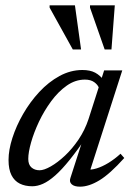

<svg xmlns="http://www.w3.org/2000/svg" viewBox="-20 -690 502 720"><path d="M244 -22.5 296 -183.5H309Q271.5 -128 241.5 -90.8Q211.5 -53.5 186.8 -31.8Q162 -10 141.2 -0.8Q120.5 8.5 101 8.5Q74 8.5 54 -1.5Q34 -11.5 23 -33.2Q12 -55 12 -90Q12 -127.5 26.5 -172.8Q41 -218 66.8 -262.8Q92.5 -307.5 127.2 -345Q162 -382.5 203.2 -405Q244.5 -427.5 289 -427.5Q318 -427.5 336.8 -417.5Q355.5 -407.5 371 -387L351 -360Q347 -372 333.5 -381.8Q320 -391.5 298.5 -391.5Q262.5 -391.5 230.5 -369Q198.5 -346.5 172 -310.5Q145.5 -274.5 126.2 -233.8Q107 -193 96.5 -155.8Q86 -118.5 86 -94Q86 -72.5 98 -62Q110 -51.5 128.5 -51.5Q145 -51.5 170.5 -66Q196 -80.5 223.5 -106.2Q251 -132 274.8 -167.2Q298.5 -202.5 312 -243.5L370.5 -426H431H438.5L313 -35.5L304.5 -54.5Q321 -52 342.2 -58.5Q363.5 -65 386.8 -79.2Q410 -93.5 432 -113.5L446 -97.5Q392 -37.5 352.8 -13.8Q313.5 10 280 10Q258.5 10 248.8 1Q239 -8 244 -22.5ZM284 -504.5H253L166 -661.5V-670H261ZM398 -504.5H372.5L317.5 -661.5V-670H410.5Z"/></svg>

Font: Newsreader 18pt
Style: Italic
Weight: 400
Italic angle: -17°
Version: Version 1.003